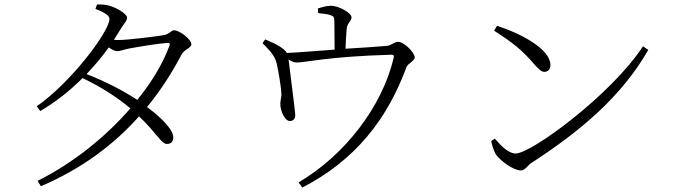

<svg xmlns="http://www.w3.org/2000/svg" viewBox="-20 -794 3040 863"><path d="M149 19 164 43C346 -35 490 -142 605 -271C686 -194 705 -147 730 -147C749 -147 759 -158 759 -177C758 -213 704 -266 641 -313C700 -385 751 -463 795 -547C807 -572 840 -578 840 -595C840 -618 786 -658 763 -658C747 -658 743 -640 715 -636C688 -631 558 -614 507 -614L492 -615L522 -663C536 -688 551 -698 551 -715C551 -731 507 -758 473 -768C453 -774 433 -774 416 -774L409 -754C445 -740 472 -726 472 -709C472 -653 299 -423 145 -316L161 -295C228 -334 293 -385 351 -443C433 -404 505 -358 566 -307C457 -181 311 -62 149 19ZM369 -461C405 -499 439 -539 469 -581C483 -571 496 -564 506 -564C519 -564 540 -572 561 -576C598 -583 694 -599 731 -601C741 -602 747 -599 741 -587C713 -511 664 -427 597 -345C537 -385 454 -428 369 -461Z M1410 -735C1430 -733 1453 -731 1465 -726C1481 -721 1482 -716 1483 -695L1484 -571C1411 -566 1324 -558 1269 -556C1265 -564 1257 -572 1242 -582C1222 -596 1199 -605 1172 -617L1160 -600C1187 -572 1216 -545 1224 -507C1231 -477 1244 -402 1245 -370C1244 -353 1239 -335 1240 -323C1241 -296 1260 -248 1285 -250C1298 -251 1308 -260 1307 -279C1307 -294 1281 -490 1277 -527C1291 -517 1302 -513 1315 -513C1351 -513 1456 -540 1737 -548C1750 -548 1752 -546 1749 -532C1697 -315 1532 -98 1322 26L1339 49C1577 -74 1720 -257 1807 -492C1813 -509 1844 -520 1844 -536C1844 -557 1797 -606 1769 -606C1754 -606 1738 -590 1721 -588C1679 -584 1600 -579 1533 -575C1534 -603 1536 -639 1538 -661C1539 -691 1560 -698 1560 -716C1560 -735 1505 -768 1467 -768C1448 -768 1431 -763 1409 -756Z M2214 -678 2201 -656C2287 -601 2328 -567 2377 -510C2403 -481 2414 -471 2427 -471C2443 -471 2454 -482 2454 -502C2454 -573 2323 -643 2214 -678ZM2870 -586C2728 -368 2368 -104 2298 -104C2267 -104 2235 -135 2204 -171L2188 -160C2190 -147 2199 -116 2208 -101C2228 -72 2287 -28 2321 -28C2341 -28 2353 -52 2369 -62C2585 -202 2773 -358 2894 -570Z"/></svg>

Font: Noto Serif CJK HK Light
Style: Regular
Weight: 300
Designer: Ryoko NISHIZUKA 西塚涼子 (kana & ideographs); Frank Grießhammer (Latin, Greek & Cyrillic); Wenlong ZHANG 张文龙 (bopomofo); San
Foundry: Adobe
Version: Version 2.001;hotconv 1.1.0;makeotfexe 2.6.0